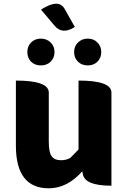

<svg xmlns="http://www.w3.org/2000/svg" viewBox="-20 -1005 694 1039"><path d="M244 14Q66 14 66 -217V-569Q244 -569 244 -504V-239Q244 -182 259 -160Q275 -138 310 -138Q340 -138 361 -151L405 -196V-569Q583 -569 583 -504V0Q438 0 428 -64L425 -78Q344 14 244 14ZM148 -671Q128 -692 128 -723Q128 -755 148 -775Q169 -796 201 -796Q233 -796 254 -775Q275 -755 275 -723Q275 -692 254 -671Q233 -651 201 -651Q169 -651 148 -671ZM385 -859Q318 -816 276 -865L202 -953Q297 -1014 329 -958L385 -859ZM402 -671Q381 -692 381 -723Q381 -755 402 -775Q423 -796 455 -796Q487 -796 507 -775Q528 -755 528 -723Q528 -692 507 -671Q487 -651 455 -651Q423 -651 402 -671Z"/></svg>

Font: Swei Half Moon CJK SC
Style: Black
Weight: 900
Version: Version 2.071